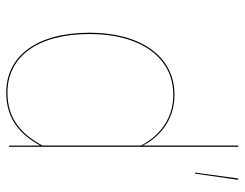

<svg xmlns="http://www.w3.org/2000/svg" viewBox="-104 -667 780 612"><g transform="rotate(90 286.0 -361.0)"><path d="M443.9 -426.4C419.2 -474.8 367.1 -527.2 281.8 -527.2C157.5 -527.2 84.3 -416.2 84.3 -257.1C84.3 -88.1 158.5 9.1 275.4 9.1C362.5 9.1 410.5 -38.8 443.9 -99.2L444.2 0H447.9V-730.3L443.9 -730.6ZM549 -730.5 530.1 -592.7 533.4 -592.5 553.2 -730.2ZM275.5 5.2C160.7 5.2 88.4 -90.2 88.4 -257.1C88.3 -414.8 160.4 -523.4 281.9 -523.4C365.9 -523.4 417.2 -471.7 443.9 -420.6V-106.1C408.9 -42.3 362.1 5.2 275.5 5.2Z"/></g></svg>

Font: Fira Sans Four
Style: Regular
Weight: 100
Designer: Carrois Corporate & Edenspiekermann AG
Foundry: Carrois Corporate GbR & Edenspiekermann AG
Version: Version 4.203;PS 004.203;hotconv 1.0.88;makeotf.lib2.5.64775